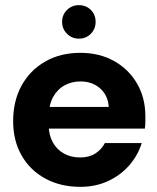

<svg xmlns="http://www.w3.org/2000/svg" viewBox="-20 -713 610 745"><path d="M292 12Q215 12 156 -20Q97 -52 64 -109.5Q31 -167 31 -243Q31 -321 63.5 -380.5Q96 -440 155 -474Q214 -508 292 -508Q366 -508 423 -476Q480 -444 512 -388.5Q544 -333 544 -262Q544 -252 544 -239.5Q544 -227 542 -214H131V-298H402Q399 -343 368.5 -370Q338 -397 292 -397Q258 -397 230 -381.5Q202 -366 185.5 -335.5Q169 -305 169 -257V-228Q169 -190 184.5 -161.5Q200 -133 227.5 -117.5Q255 -102 291 -102Q326 -102 350 -117.5Q374 -133 387 -158H530Q515 -110 481.5 -71.5Q448 -33 399.5 -10.5Q351 12 292 12ZM286 -563Q259 -563 240 -582Q221 -601 221 -628Q221 -656 240 -674.5Q259 -693 286 -693Q314 -693 332.5 -674.5Q351 -656 351 -628Q351 -601 332.5 -582Q314 -563 286 -563Z"/></svg>

Font: DM Sans 36pt ExtraBold
Style: Regular
Weight: 800
Designer: Colophon Foundry, Jonny Pinhorn
Foundry: Colophon Foundry
Version: Version 4.004;gftools[0.9.30]